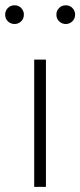

<svg xmlns="http://www.w3.org/2000/svg" viewBox="-51 -724 311 744"><path d="M127 0H81.5V-493H127ZM5.5 -631Q-9 -631 -20 -641Q-31 -651 -31 -667.5Q-31 -682 -20.8 -692.8Q-10.5 -703.5 5.5 -703.5Q21 -703.5 31.2 -692.8Q41.5 -682 41.5 -667.5Q41.5 -651.5 30.8 -641.2Q20 -631 5.5 -631ZM204 -631Q189.5 -631 178.5 -641Q167.5 -651 167.5 -667.5Q167.5 -682 177.8 -692.8Q188 -703.5 204 -703.5Q219.5 -703.5 229.8 -692.8Q240 -682 240 -667.5Q240 -651.5 229.2 -641.2Q218.5 -631 204 -631Z"/></svg>

Font: Acari Sans Neue Light
Style: Regular
Weight: 300
Designer: Alfredo Marco Pradil (font), Cristiano Sobral (main changes)
Foundry: Hanken Design Co. (font), Cristiano Sobral (main changes)
Version: Version 2.459;March 19, 2022;FontCreator 14.0.0.2808 64-bit;